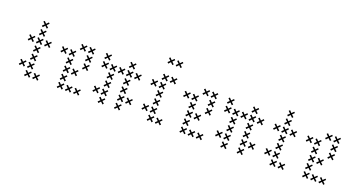

<svg xmlns="http://www.w3.org/2000/svg" viewBox="-31 -536 1455 788"><g transform="rotate(20 696.5 -142.5)"><path d="M102.9 -152.1 93.6 -160.7 102.9 -170 98.6 -174.3 89.3 -165 80.7 -174.3 75.7 -170 85 -160.7 75.7 -152.1 80.7 -147.1 89.3 -156.4 98.6 -147.1ZM102.9 -116.4 93.6 -125 102.9 -134.3 98.6 -138.6 89.3 -129.3 80.7 -138.6 75.7 -134.3 85 -125 75.7 -116.4 80.7 -111.4 89.3 -120.7 98.6 -111.4ZM102.9 -80.7 93.6 -89.3 102.9 -98.6 98.6 -102.9 89.3 -93.6 80.7 -102.9 75.7 -98.6 85 -89.3 75.7 -80.7 80.7 -75.7 89.3 -85 98.6 -75.7ZM102.9 -45 93.6 -53.6 102.9 -62.9 98.6 -67.1 89.3 -57.9 80.7 -67.1 75.7 -62.9 85 -53.6 75.7 -45 80.7 -40 89.3 -49.3 98.6 -40ZM102.9 -9.3 93.6 -17.9 102.9 -27.1 98.6 -31.4 89.3 -22.1 80.7 -31.4 75.7 -27.1 85 -17.9 75.7 -9.3 80.7 -4.3 89.3 -13.6 98.6 -4.3ZM138.6 -9.3 129.3 -17.9 138.6 -27.1 134.3 -31.4 125 -22.1 116.4 -31.4 111.4 -27.1 120.7 -17.9 111.4 -9.3 116.4 -4.3 125 -13.6 134.3 -4.3ZM67.1 -45 57.9 -53.6 67.1 -62.9 62.9 -67.1 53.6 -57.9 45 -67.1 40 -62.9 49.3 -53.6 40 -45 45 -40 53.6 -49.3 62.9 -40ZM138.6 -152.1 129.3 -160.7 138.6 -170 134.3 -174.3 125 -165 116.4 -174.3 111.4 -170 120.7 -160.7 111.4 -152.1 116.4 -147.1 125 -156.4 134.3 -147.1ZM67.1 -152.1 57.9 -160.7 67.1 -170 62.9 -174.3 53.6 -165 45 -174.3 40 -170 49.3 -160.7 40 -152.1 45 -147.1 53.6 -156.4 62.9 -147.1ZM102.9 -187.9 93.6 -196.4 102.9 -205.7 98.6 -210 89.3 -200.7 80.7 -210 75.7 -205.7 85 -196.4 75.7 -187.9 80.7 -182.9 89.3 -192.1 98.6 -182.9ZM102.9 -223.6 93.6 -232.1 102.9 -241.4 98.6 -245.7 89.3 -236.4 80.7 -245.7 75.7 -241.4 85 -232.1 75.7 -223.6 80.7 -218.6 89.3 -227.9 98.6 -218.6Z M245.7 -45 236.4 -53.6 245.7 -62.9 241.4 -67.1 232.1 -57.9 223.6 -67.1 218.6 -62.9 227.9 -53.6 218.6 -45 223.6 -40 232.1 -49.3 241.4 -40ZM245.7 -80.7 236.4 -89.3 245.7 -98.6 241.4 -102.9 232.1 -93.6 223.6 -102.9 218.6 -98.6 227.9 -89.3 218.6 -80.7 223.6 -75.7 232.1 -85 241.4 -75.7ZM245.7 -116.4 236.4 -125 245.7 -134.3 241.4 -138.6 232.1 -129.3 223.6 -138.6 218.6 -134.3 227.9 -125 218.6 -116.4 223.6 -111.4 232.1 -120.7 241.4 -111.4ZM245.7 -152.1 236.4 -160.7 245.7 -170 241.4 -174.3 232.1 -165 223.6 -174.3 218.6 -170 227.9 -160.7 218.6 -152.1 223.6 -147.1 232.1 -156.4 241.4 -147.1ZM281.4 -187.9 272.1 -196.4 281.4 -205.7 277.1 -210 267.9 -200.7 259.3 -210 254.3 -205.7 263.6 -196.4 254.3 -187.9 259.3 -182.9 267.9 -192.1 277.1 -182.9ZM281.4 -9.3 272.1 -17.9 281.4 -27.1 277.1 -31.4 267.9 -22.1 259.3 -31.4 254.3 -27.1 263.6 -17.9 254.3 -9.3 259.3 -4.3 267.9 -13.6 277.1 -4.3ZM317.1 -152.1 307.9 -160.7 317.1 -170 312.9 -174.3 303.6 -165 295 -174.3 290 -170 299.3 -160.7 290 -152.1 295 -147.1 303.6 -156.4 312.9 -147.1ZM317.1 -116.4 307.9 -125 317.1 -134.3 312.9 -138.6 303.6 -129.3 295 -138.6 290 -134.3 299.3 -125 290 -116.4 295 -111.4 303.6 -120.7 312.9 -111.4ZM281.4 -80.7 272.1 -89.3 281.4 -98.6 277.1 -102.9 267.9 -93.6 259.3 -102.9 254.3 -98.6 263.6 -89.3 254.3 -80.7 259.3 -75.7 267.9 -85 277.1 -75.7ZM317.1 -9.3 307.9 -17.9 317.1 -27.1 312.9 -31.4 303.6 -22.1 295 -31.4 290 -27.1 299.3 -17.9 290 -9.3 295 -4.3 303.6 -13.6 312.9 -4.3ZM245.7 -9.3 236.4 -17.9 245.7 -27.1 241.4 -31.4 232.1 -22.1 223.6 -31.4 218.6 -27.1 227.9 -17.9 218.6 -9.3 223.6 -4.3 232.1 -13.6 241.4 -4.3ZM210 -152.1 200.7 -160.7 210 -170 205.7 -174.3 196.4 -165 187.9 -174.3 182.9 -170 192.1 -160.7 182.9 -152.1 187.9 -147.1 196.4 -156.4 205.7 -147.1ZM317.1 -187.9 307.9 -196.4 317.1 -205.7 312.9 -210 303.6 -200.7 295 -210 290 -205.7 299.3 -196.4 290 -187.9 295 -182.9 303.6 -192.1 312.9 -182.9Z M424.3 -116.4 415 -125 424.3 -134.3 420 -138.6 410.7 -129.3 402.1 -138.6 397.1 -134.3 406.4 -125 397.1 -116.4 402.1 -111.4 410.7 -120.7 420 -111.4ZM424.3 -80.7 415 -89.3 424.3 -98.6 420 -102.9 410.7 -93.6 402.1 -102.9 397.1 -98.6 406.4 -89.3 397.1 -80.7 402.1 -75.7 410.7 -85 420 -75.7ZM424.3 -45 415 -53.6 424.3 -62.9 420 -67.1 410.7 -57.9 402.1 -67.1 397.1 -62.9 406.4 -53.6 397.1 -45 402.1 -40 410.7 -49.3 420 -40ZM388.6 -45 379.3 -53.6 388.6 -62.9 384.3 -67.1 375 -57.9 366.4 -67.1 361.4 -62.9 370.7 -53.6 361.4 -45 366.4 -40 375 -49.3 384.3 -40ZM424.3 -152.1 415 -160.7 424.3 -170 420 -174.3 410.7 -165 402.1 -174.3 397.1 -170 406.4 -160.7 397.1 -152.1 402.1 -147.1 410.7 -156.4 420 -147.1ZM495.7 -187.9 486.4 -196.4 495.7 -205.7 491.4 -210 482.1 -200.7 473.6 -210 468.6 -205.7 477.9 -196.4 468.6 -187.9 473.6 -182.9 482.1 -192.1 491.4 -182.9ZM495.7 -152.1 486.4 -160.7 495.7 -170 491.4 -174.3 482.1 -165 473.6 -174.3 468.6 -170 477.9 -160.7 468.6 -152.1 473.6 -147.1 482.1 -156.4 491.4 -147.1ZM531.4 -152.1 522.1 -160.7 531.4 -170 527.1 -174.3 517.9 -165 509.3 -174.3 504.3 -170 513.6 -160.7 504.3 -152.1 509.3 -147.1 517.9 -156.4 527.1 -147.1ZM495.7 -116.4 486.4 -125 495.7 -134.3 491.4 -138.6 482.1 -129.3 473.6 -138.6 468.6 -134.3 477.9 -125 468.6 -116.4 473.6 -111.4 482.1 -120.7 491.4 -111.4ZM495.7 -80.7 486.4 -89.3 495.7 -98.6 491.4 -102.9 482.1 -93.6 473.6 -102.9 468.6 -98.6 477.9 -89.3 468.6 -80.7 473.6 -75.7 482.1 -85 491.4 -75.7ZM495.7 -45 486.4 -53.6 495.7 -62.9 491.4 -67.1 482.1 -57.9 473.6 -67.1 468.6 -62.9 477.9 -53.6 468.6 -45 473.6 -40 482.1 -49.3 491.4 -40ZM495.7 -9.3 486.4 -17.9 495.7 -27.1 491.4 -31.4 482.1 -22.1 473.6 -31.4 468.6 -27.1 477.9 -17.9 468.6 -9.3 473.6 -4.3 482.1 -13.6 491.4 -4.3ZM531.4 -45 522.1 -53.6 531.4 -62.9 527.1 -67.1 517.9 -57.9 509.3 -67.1 504.3 -62.9 513.6 -53.6 504.3 -45 509.3 -40 517.9 -49.3 527.1 -40ZM388.6 -152.1 379.3 -160.7 388.6 -170 384.3 -174.3 375 -165 366.4 -174.3 361.4 -170 370.7 -160.7 361.4 -152.1 366.4 -147.1 375 -156.4 384.3 -147.1ZM388.6 -187.9 379.3 -196.4 388.6 -205.7 384.3 -210 375 -200.7 366.4 -210 361.4 -205.7 370.7 -196.4 361.4 -187.9 366.4 -182.9 375 -192.1 384.3 -182.9ZM424.3 -9.3 415 -17.9 424.3 -27.1 420 -31.4 410.7 -22.1 402.1 -31.4 397.1 -27.1 406.4 -17.9 397.1 -9.3 402.1 -4.3 410.7 -13.6 420 -4.3ZM460 -152.1 450.7 -160.7 460 -170 455.7 -174.3 446.4 -165 437.9 -174.3 432.9 -170 442.1 -160.7 432.9 -152.1 437.9 -147.1 446.4 -156.4 455.7 -147.1Z M638.6 -152.1 629.3 -160.7 638.6 -170 634.3 -174.3 625 -165 616.4 -174.3 611.4 -170 620.7 -160.7 611.4 -152.1 616.4 -147.1 625 -156.4 634.3 -147.1ZM638.6 -116.4 629.3 -125 638.6 -134.3 634.3 -138.6 625 -129.3 616.4 -138.6 611.4 -134.3 620.7 -125 611.4 -116.4 616.4 -111.4 625 -120.7 634.3 -111.4ZM638.6 -80.7 629.3 -89.3 638.6 -98.6 634.3 -102.9 625 -93.6 616.4 -102.9 611.4 -98.6 620.7 -89.3 611.4 -80.7 616.4 -75.7 625 -85 634.3 -75.7ZM638.6 -45 629.3 -53.6 638.6 -62.9 634.3 -67.1 625 -57.9 616.4 -67.1 611.4 -62.9 620.7 -53.6 611.4 -45 616.4 -40 625 -49.3 634.3 -40ZM638.6 -9.3 629.3 -17.9 638.6 -27.1 634.3 -31.4 625 -22.1 616.4 -31.4 611.4 -27.1 620.7 -17.9 611.4 -9.3 616.4 -4.3 625 -13.6 634.3 -4.3ZM602.9 -45 593.6 -53.6 602.9 -62.9 598.6 -67.1 589.3 -57.9 580.7 -67.1 575.7 -62.9 585 -53.6 575.7 -45 580.7 -40 589.3 -49.3 598.6 -40ZM674.3 -9.3 665 -17.9 674.3 -27.1 670 -31.4 660.7 -22.1 652.1 -31.4 647.1 -27.1 656.4 -17.9 647.1 -9.3 652.1 -4.3 660.7 -13.6 670 -4.3ZM638.6 -187.9 629.3 -196.4 638.6 -205.7 634.3 -210 625 -200.7 616.4 -210 611.4 -205.7 620.7 -196.4 611.4 -187.9 616.4 -182.9 625 -192.1 634.3 -182.9ZM602.9 -152.1 593.6 -160.7 602.9 -170 598.6 -174.3 589.3 -165 580.7 -174.3 575.7 -170 585 -160.7 575.7 -152.1 580.7 -147.1 589.3 -156.4 598.6 -147.1ZM638.6 -259.3 629.3 -267.9 638.6 -277.1 634.3 -281.4 625 -272.1 616.4 -281.4 611.4 -277.1 620.7 -267.9 611.4 -259.3 616.4 -254.3 625 -263.6 634.3 -254.3ZM674.3 -259.3 665 -267.9 674.3 -277.1 670 -281.4 660.7 -272.1 652.1 -281.4 647.1 -277.1 656.4 -267.9 647.1 -259.3 652.1 -254.3 660.7 -263.6 670 -254.3ZM674.3 -187.9 665 -196.4 674.3 -205.7 670 -210 660.7 -200.7 652.1 -210 647.1 -205.7 656.4 -196.4 647.1 -187.9 652.1 -182.9 660.7 -192.1 670 -182.9Z M781.4 -45 772.1 -53.6 781.4 -62.9 777.1 -67.1 767.9 -57.9 759.3 -67.1 754.3 -62.9 763.6 -53.6 754.3 -45 759.3 -40 767.9 -49.3 777.1 -40ZM781.4 -80.7 772.1 -89.3 781.4 -98.6 777.1 -102.9 767.9 -93.6 759.3 -102.9 754.3 -98.6 763.6 -89.3 754.3 -80.7 759.3 -75.7 767.9 -85 777.1 -75.7ZM781.4 -116.4 772.1 -125 781.4 -134.3 777.1 -138.6 767.9 -129.3 759.3 -138.6 754.3 -134.3 763.6 -125 754.3 -116.4 759.3 -111.4 767.9 -120.7 777.1 -111.4ZM781.4 -152.1 772.1 -160.7 781.4 -170 777.1 -174.3 767.9 -165 759.3 -174.3 754.3 -170 763.6 -160.7 754.3 -152.1 759.3 -147.1 767.9 -156.4 777.1 -147.1ZM817.1 -187.9 807.9 -196.4 817.1 -205.7 812.9 -210 803.6 -200.7 795 -210 790 -205.7 799.3 -196.4 790 -187.9 795 -182.9 803.6 -192.1 812.9 -182.9ZM817.1 -9.3 807.9 -17.9 817.1 -27.1 812.9 -31.4 803.6 -22.1 795 -31.4 790 -27.1 799.3 -17.9 790 -9.3 795 -4.3 803.6 -13.6 812.9 -4.3ZM852.9 -152.1 843.6 -160.7 852.9 -170 848.6 -174.3 839.3 -165 830.7 -174.3 825.7 -170 835 -160.7 825.7 -152.1 830.7 -147.1 839.3 -156.4 848.6 -147.1ZM852.9 -116.4 843.6 -125 852.9 -134.3 848.6 -138.6 839.3 -129.3 830.7 -138.6 825.7 -134.3 835 -125 825.7 -116.4 830.7 -111.4 839.3 -120.7 848.6 -111.4ZM817.1 -80.7 807.9 -89.3 817.1 -98.6 812.9 -102.9 803.6 -93.6 795 -102.9 790 -98.6 799.3 -89.3 790 -80.7 795 -75.7 803.6 -85 812.9 -75.7ZM852.9 -9.3 843.6 -17.9 852.9 -27.1 848.6 -31.4 839.3 -22.1 830.7 -31.4 825.7 -27.1 835 -17.9 825.7 -9.3 830.7 -4.3 839.3 -13.6 848.6 -4.3ZM781.4 -9.3 772.1 -17.9 781.4 -27.1 777.1 -31.4 767.9 -22.1 759.3 -31.4 754.3 -27.1 763.6 -17.9 754.3 -9.3 759.3 -4.3 767.9 -13.6 777.1 -4.3ZM745.7 -152.1 736.4 -160.7 745.7 -170 741.4 -174.3 732.1 -165 723.6 -174.3 718.6 -170 727.9 -160.7 718.6 -152.1 723.6 -147.1 732.1 -156.4 741.4 -147.1ZM852.9 -187.9 843.6 -196.4 852.9 -205.7 848.6 -210 839.3 -200.7 830.7 -210 825.7 -205.7 835 -196.4 825.7 -187.9 830.7 -182.9 839.3 -192.1 848.6 -182.9Z M960 -116.4 950.7 -125 960 -134.3 955.7 -138.6 946.4 -129.3 937.9 -138.6 932.9 -134.3 942.1 -125 932.9 -116.4 937.9 -111.4 946.4 -120.7 955.7 -111.4ZM960 -80.7 950.7 -89.3 960 -98.6 955.7 -102.9 946.4 -93.6 937.9 -102.9 932.9 -98.6 942.1 -89.3 932.9 -80.7 937.9 -75.7 946.4 -85 955.7 -75.7ZM960 -45 950.7 -53.6 960 -62.9 955.7 -67.1 946.4 -57.9 937.9 -67.1 932.9 -62.9 942.1 -53.6 932.9 -45 937.9 -40 946.4 -49.3 955.7 -40ZM924.3 -45 915 -53.6 924.3 -62.9 920 -67.1 910.7 -57.9 902.1 -67.1 897.1 -62.9 906.4 -53.6 897.1 -45 902.1 -40 910.7 -49.3 920 -40ZM960 -152.1 950.7 -160.7 960 -170 955.7 -174.3 946.4 -165 937.9 -174.3 932.9 -170 942.1 -160.7 932.9 -152.1 937.9 -147.1 946.4 -156.4 955.7 -147.1ZM1031.4 -187.9 1022.1 -196.4 1031.4 -205.7 1027.1 -210 1017.9 -200.7 1009.3 -210 1004.3 -205.7 1013.6 -196.4 1004.3 -187.9 1009.3 -182.9 1017.9 -192.1 1027.1 -182.9ZM1031.4 -152.1 1022.1 -160.7 1031.4 -170 1027.1 -174.3 1017.9 -165 1009.3 -174.3 1004.3 -170 1013.6 -160.7 1004.3 -152.1 1009.3 -147.1 1017.9 -156.4 1027.1 -147.1ZM1067.1 -152.1 1057.9 -160.7 1067.1 -170 1062.9 -174.3 1053.6 -165 1045 -174.3 1040 -170 1049.3 -160.7 1040 -152.1 1045 -147.1 1053.6 -156.4 1062.9 -147.1ZM1031.4 -116.4 1022.1 -125 1031.4 -134.3 1027.1 -138.6 1017.9 -129.3 1009.3 -138.6 1004.3 -134.3 1013.6 -125 1004.3 -116.4 1009.3 -111.4 1017.9 -120.7 1027.1 -111.4ZM1031.4 -80.7 1022.1 -89.3 1031.4 -98.6 1027.1 -102.9 1017.9 -93.6 1009.3 -102.9 1004.3 -98.6 1013.6 -89.3 1004.3 -80.7 1009.3 -75.7 1017.9 -85 1027.1 -75.7ZM1031.4 -45 1022.1 -53.6 1031.4 -62.9 1027.1 -67.1 1017.9 -57.9 1009.3 -67.1 1004.3 -62.9 1013.6 -53.6 1004.3 -45 1009.3 -40 1017.9 -49.3 1027.1 -40ZM1031.4 -9.3 1022.1 -17.9 1031.4 -27.1 1027.1 -31.4 1017.9 -22.1 1009.3 -31.4 1004.3 -27.1 1013.6 -17.9 1004.3 -9.3 1009.3 -4.3 1017.9 -13.6 1027.1 -4.3ZM1067.1 -45 1057.9 -53.6 1067.1 -62.9 1062.9 -67.1 1053.6 -57.9 1045 -67.1 1040 -62.9 1049.3 -53.6 1040 -45 1045 -40 1053.6 -49.3 1062.9 -40ZM924.3 -152.1 915 -160.7 924.3 -170 920 -174.3 910.7 -165 902.1 -174.3 897.1 -170 906.4 -160.7 897.1 -152.1 902.1 -147.1 910.7 -156.4 920 -147.1ZM924.3 -187.9 915 -196.4 924.3 -205.7 920 -210 910.7 -200.7 902.1 -210 897.1 -205.7 906.4 -196.4 897.1 -187.9 902.1 -182.9 910.7 -192.1 920 -182.9ZM960 -9.3 950.7 -17.9 960 -27.1 955.7 -31.4 946.4 -22.1 937.9 -31.4 932.9 -27.1 942.1 -17.9 932.9 -9.3 937.9 -4.3 946.4 -13.6 955.7 -4.3ZM995.7 -152.1 986.4 -160.7 995.7 -170 991.4 -174.3 982.1 -165 973.6 -174.3 968.6 -170 977.9 -160.7 968.6 -152.1 973.6 -147.1 982.1 -156.4 991.4 -147.1Z M1174.3 -152.1 1165 -160.7 1174.3 -170 1170 -174.3 1160.7 -165 1152.1 -174.3 1147.1 -170 1156.4 -160.7 1147.1 -152.1 1152.1 -147.1 1160.7 -156.4 1170 -147.1ZM1174.3 -116.4 1165 -125 1174.3 -134.3 1170 -138.6 1160.7 -129.3 1152.1 -138.6 1147.1 -134.3 1156.4 -125 1147.1 -116.4 1152.1 -111.4 1160.7 -120.7 1170 -111.4ZM1174.3 -80.7 1165 -89.3 1174.3 -98.6 1170 -102.9 1160.7 -93.6 1152.1 -102.9 1147.1 -98.6 1156.4 -89.3 1147.1 -80.7 1152.1 -75.7 1160.7 -85 1170 -75.7ZM1174.3 -45 1165 -53.6 1174.3 -62.9 1170 -67.1 1160.7 -57.9 1152.1 -67.1 1147.1 -62.9 1156.4 -53.6 1147.1 -45 1152.1 -40 1160.7 -49.3 1170 -40ZM1174.3 -9.3 1165 -17.9 1174.3 -27.1 1170 -31.4 1160.7 -22.1 1152.1 -31.4 1147.1 -27.1 1156.4 -17.9 1147.1 -9.3 1152.1 -4.3 1160.7 -13.6 1170 -4.3ZM1210 -9.3 1200.7 -17.9 1210 -27.1 1205.7 -31.4 1196.4 -22.1 1187.9 -31.4 1182.9 -27.1 1192.1 -17.9 1182.9 -9.3 1187.9 -4.3 1196.4 -13.6 1205.7 -4.3ZM1138.6 -45 1129.3 -53.6 1138.6 -62.9 1134.3 -67.1 1125 -57.9 1116.4 -67.1 1111.4 -62.9 1120.7 -53.6 1111.4 -45 1116.4 -40 1125 -49.3 1134.3 -40ZM1210 -152.1 1200.7 -160.7 1210 -170 1205.7 -174.3 1196.4 -165 1187.9 -174.3 1182.9 -170 1192.1 -160.7 1182.9 -152.1 1187.9 -147.1 1196.4 -156.4 1205.7 -147.1ZM1138.6 -152.1 1129.3 -160.7 1138.6 -170 1134.3 -174.3 1125 -165 1116.4 -174.3 1111.4 -170 1120.7 -160.7 1111.4 -152.1 1116.4 -147.1 1125 -156.4 1134.3 -147.1ZM1174.3 -187.9 1165 -196.4 1174.3 -205.7 1170 -210 1160.7 -200.7 1152.1 -210 1147.1 -205.7 1156.4 -196.4 1147.1 -187.9 1152.1 -182.9 1160.7 -192.1 1170 -182.9ZM1174.3 -223.6 1165 -232.1 1174.3 -241.4 1170 -245.7 1160.7 -236.4 1152.1 -245.7 1147.1 -241.4 1156.4 -232.1 1147.1 -223.6 1152.1 -218.6 1160.7 -227.9 1170 -218.6Z M1317.1 -45 1307.9 -53.6 1317.1 -62.9 1312.9 -67.1 1303.6 -57.9 1295 -67.1 1290 -62.9 1299.3 -53.6 1290 -45 1295 -40 1303.6 -49.3 1312.9 -40ZM1317.1 -80.7 1307.9 -89.3 1317.1 -98.6 1312.9 -102.9 1303.6 -93.6 1295 -102.9 1290 -98.6 1299.3 -89.3 1290 -80.7 1295 -75.7 1303.6 -85 1312.9 -75.7ZM1317.1 -116.4 1307.9 -125 1317.1 -134.3 1312.9 -138.6 1303.6 -129.3 1295 -138.6 1290 -134.3 1299.3 -125 1290 -116.4 1295 -111.4 1303.6 -120.7 1312.9 -111.4ZM1317.1 -152.1 1307.9 -160.7 1317.1 -170 1312.9 -174.3 1303.6 -165 1295 -174.3 1290 -170 1299.3 -160.7 1290 -152.1 1295 -147.1 1303.6 -156.4 1312.9 -147.1ZM1352.9 -187.9 1343.6 -196.4 1352.9 -205.7 1348.6 -210 1339.3 -200.7 1330.7 -210 1325.7 -205.7 1335 -196.4 1325.7 -187.9 1330.7 -182.9 1339.3 -192.1 1348.6 -182.9ZM1352.9 -9.3 1343.6 -17.9 1352.9 -27.1 1348.6 -31.4 1339.3 -22.1 1330.7 -31.4 1325.7 -27.1 1335 -17.9 1325.7 -9.3 1330.7 -4.3 1339.3 -13.6 1348.6 -4.3ZM1388.6 -152.1 1379.3 -160.7 1388.6 -170 1384.3 -174.3 1375 -165 1366.4 -174.3 1361.4 -170 1370.7 -160.7 1361.4 -152.1 1366.4 -147.1 1375 -156.4 1384.3 -147.1ZM1388.6 -116.4 1379.3 -125 1388.6 -134.3 1384.3 -138.6 1375 -129.3 1366.4 -138.6 1361.4 -134.3 1370.7 -125 1361.4 -116.4 1366.4 -111.4 1375 -120.7 1384.3 -111.4ZM1352.9 -80.7 1343.6 -89.3 1352.9 -98.6 1348.6 -102.9 1339.3 -93.6 1330.7 -102.9 1325.7 -98.6 1335 -89.3 1325.7 -80.7 1330.7 -75.7 1339.3 -85 1348.6 -75.7ZM1388.6 -9.3 1379.3 -17.9 1388.6 -27.1 1384.3 -31.4 1375 -22.1 1366.4 -31.4 1361.4 -27.1 1370.7 -17.9 1361.4 -9.3 1366.4 -4.3 1375 -13.6 1384.3 -4.3ZM1317.1 -9.3 1307.9 -17.9 1317.1 -27.1 1312.9 -31.4 1303.6 -22.1 1295 -31.4 1290 -27.1 1299.3 -17.9 1290 -9.3 1295 -4.3 1303.6 -13.6 1312.9 -4.3ZM1281.4 -152.1 1272.1 -160.7 1281.4 -170 1277.1 -174.3 1267.9 -165 1259.3 -174.3 1254.3 -170 1263.6 -160.7 1254.3 -152.1 1259.3 -147.1 1267.9 -156.4 1277.1 -147.1ZM1388.6 -187.9 1379.3 -196.4 1388.6 -205.7 1384.3 -210 1375 -200.7 1366.4 -210 1361.4 -205.7 1370.7 -196.4 1361.4 -187.9 1366.4 -182.9 1375 -192.1 1384.3 -182.9Z"/></g></svg>

Font: Gossip Low Cross Small
Style: Regular
Weight: 200
Width: 3
Designer: Deborah Khodanovich
Version: Version 1.001;Glyphs 3.3.1 (3343)